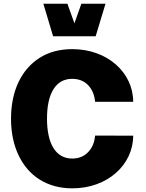

<svg xmlns="http://www.w3.org/2000/svg" viewBox="-20 -1004 781 1029"><path d="M231.9 -368.2C231.9 -504.4 279.3 -581.5 366.7 -581.5C401.4 -581.5 430.2 -570.3 452.1 -547.9C474.1 -524.9 486.3 -495.1 489.7 -458.5H693.8C693.8 -614.3 556.2 -740.7 367.7 -740.7C299.8 -740.7 241.2 -725.1 191.9 -693.8C93.8 -630.9 39.1 -516.1 39.1 -368.2C39.1 -294.4 52.2 -230 78.6 -173.8C131.3 -61.5 231.4 5.4 367.7 5.4C556.2 5.4 693.8 -121.1 693.8 -276.9L489.7 -277.3C486.3 -240.7 474.1 -210.9 452.1 -188.5C430.2 -165.5 401.4 -154.3 366.7 -154.3C279.3 -154.3 231.9 -232.9 231.9 -368.2ZM264.6 -809.6H492.7L545.4 -983.9H416L378.9 -878.9L341.3 -983.9H212.4Z"/></svg>

Font: Estedad Black
Style: Regular
Weight: 900
Designer: Amin Abedi
Version: Version 7.3